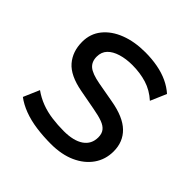

<svg xmlns="http://www.w3.org/2000/svg" viewBox="-183 -879 1054 1054"><g transform="rotate(45 343.5 -352.5)"><path d="M355 9Q296 9 241.5 1.5Q187 -6 142 -23Q97 -40 64 -65L104 -158Q139 -133 178.5 -118Q218 -103 263 -97Q308 -91 355 -91Q431 -91 472.5 -119.5Q514 -148 514 -201Q514 -229 500.5 -246.5Q487 -264 458.5 -274.5Q430 -285 385 -293L267 -315Q166 -334 123 -384Q80 -434 80 -509Q80 -572 117 -618Q154 -664 218.5 -689Q283 -714 366 -714Q417 -714 462.5 -705.5Q508 -697 545.5 -679.5Q583 -662 612 -636L572 -543Q529 -582 477.5 -598Q426 -614 365 -614Q317 -614 277.5 -602Q238 -590 216 -567Q194 -544 194 -508Q194 -469 219 -447.5Q244 -426 309 -414L426 -393Q530 -375 579 -327.5Q628 -280 628 -206Q628 -143 594 -94.5Q560 -46 499 -18.5Q438 9 355 9Z"/></g></svg>

Font: Nunito Sans 6pt SemiBold
Style: Regular
Weight: 600
Version: Version 3.101;gftools[0.9.27]